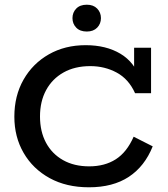

<svg xmlns="http://www.w3.org/2000/svg" viewBox="-20 -786 713 816"><path d="M358 10Q262 10 191 -29Q120 -68 80.5 -136Q41 -204 41 -290Q41 -379 80 -447.5Q119 -516 187.5 -555Q256 -594 344 -594Q431 -594 492 -557.5Q553 -521 577 -447L550 -464V-583H622V-390H554Q527 -450 476 -477.5Q425 -505 364 -505Q298 -505 250 -478Q202 -451 176 -403Q150 -355 150 -291Q150 -227 175.5 -179.5Q201 -132 248 -105.5Q295 -79 359 -79Q425 -79 472 -109Q519 -139 548 -205L629 -164Q595 -79 527.5 -34.5Q460 10 358 10ZM349 -652Q320 -652 304 -668.5Q288 -685 288 -709Q288 -733 304 -749.5Q320 -766 349 -766Q377 -766 393 -749.5Q409 -733 409 -709Q409 -685 393 -668.5Q377 -652 349 -652Z"/></svg>

Font: Rokkitt Medium
Style: Regular
Weight: 500
Version: Version 3.103